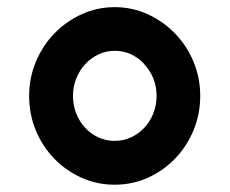

<svg xmlns="http://www.w3.org/2000/svg" viewBox="-20 -708 642 537"><path d="M300.8 -688Q349.6 -688 393.1 -668.2Q436.5 -648.4 469.2 -614.7Q502 -581.1 521 -535.9Q540 -490.7 540 -439.9Q540 -388.7 521.2 -343.5Q502.4 -298.3 469.7 -264.4Q437 -230.5 393.6 -210.9Q350.1 -191.4 300.8 -191.4Q251.5 -191.4 208 -210.9Q164.6 -230.5 131.8 -264.2Q99.1 -297.9 80.3 -343Q61.5 -388.2 61.5 -439.9Q61.5 -490.7 80.6 -535.9Q99.6 -581.1 132.3 -614.7Q165 -648.4 208.5 -668.2Q252 -688 300.8 -688ZM382.8 -529.8Q348.1 -565.9 300.8 -565.9Q276.9 -565.9 255.6 -555.9Q234.4 -545.9 218.5 -528.8Q202.6 -511.7 193.4 -488.8Q184.1 -465.8 184.1 -439.9Q184.1 -414.1 192.9 -391.4Q201.7 -368.7 217.5 -351.3Q233.4 -334 254.6 -324Q275.9 -314 300.8 -314Q325.2 -314 346.7 -324Q368.2 -334 384 -351.1Q399.9 -368.2 408.9 -391.1Q418 -414.1 418 -439.9Q418 -491.2 382.3 -529.8Z"/></svg>

Font: Erica Type
Style: Bold
Weight: 700
Designer: Peter Wiegel
Foundry: Peter Wiegel
Version: Version 1.000 2010 initial release